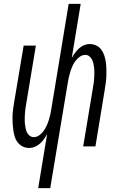

<svg xmlns="http://www.w3.org/2000/svg" viewBox="-20 -755 640 990"><path d="M177 215 223 -64Q216 -51 207 -38Q198 -25 186 -14.5Q174 -4 159.5 2Q145 8 131 8Q113 8 97.5 0.5Q82 -7 71.5 -20.5Q61 -34 56 -50.5Q51 -67 48.5 -84.5Q46 -102 45 -119.5Q44 -137 44.5 -155Q45 -173 47.5 -191.5Q50 -210 53 -228L102 -520H165L115 -219Q113 -206 111 -193.5Q109 -181 108.5 -169Q108 -157 107.5 -144.5Q107 -132 108 -120Q109 -108 111.5 -96Q114 -84 118.5 -73.5Q123 -63 132.5 -55.5Q142 -48 154 -48Q169 -48 182.5 -57.5Q196 -67 205 -80Q214 -93 220.5 -107Q227 -121 231.5 -135.5Q236 -150 239.5 -165Q243 -180 245 -195L334 -735H396L350 -456Q357 -469 366.5 -482Q376 -495 387.5 -505.5Q399 -516 413.5 -522Q428 -528 442 -528Q460 -528 476 -520.5Q492 -513 502 -499.5Q512 -486 517.5 -469.5Q523 -453 525.5 -435.5Q528 -418 528.5 -400.5Q529 -383 528.5 -365Q528 -347 525.5 -328.5Q523 -310 520 -292L472 0H409L459 -301Q461 -314 463 -326.5Q465 -339 465.5 -351Q466 -363 466.5 -375.5Q467 -388 466 -400Q465 -412 462.5 -424Q460 -436 455 -446.5Q450 -457 441 -464.5Q432 -472 420 -472Q405 -472 391.5 -462.5Q378 -453 368.5 -440Q359 -427 353 -413Q347 -399 342.5 -384.5Q338 -370 334.5 -355Q331 -340 329 -325L239 215Z"/></svg>

Font: Iosevka Light Extended Oblique
Style: Regular
Weight: 300
Width: 7
Italic angle: -9°
Monospace: yes
Designer: Belleve Invis
Foundry: Belleve Invis
Version: Version 32.5.0; ttfautohint (v1.8.4)